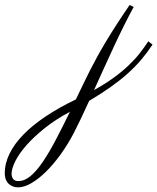

<svg xmlns="http://www.w3.org/2000/svg" viewBox="-342 -352 648 790"><path d="M208 -323.2Q189 -288.6 168.5 -247.3Q147.9 -206.1 127.2 -161.6Q106.4 -117.2 85.7 -71.3Q64.9 -25.4 44.9 18.6Q90.8 -6.8 125.7 -32.2Q160.6 -57.6 187 -82.8Q213.4 -107.9 232.9 -132.8Q252.4 -157.7 268.1 -182.1L285.6 -168.5Q263.7 -135.3 238.5 -105.7Q213.4 -76.2 182.1 -48.3Q150.9 -20.5 112.1 6.8Q73.2 34.2 24.9 63Q7.3 101.6 -8.8 135.5Q-24.9 169.4 -39.1 196.8Q-63.5 243.2 -92.8 283.7Q-122.1 324.2 -152.6 354.2Q-183.1 384.3 -212.9 401.6Q-242.7 418.9 -268.1 418.9Q-278.3 418.9 -287.8 415.5Q-297.4 412.1 -305.2 405.3Q-313 398.4 -317.6 387.5Q-322.3 376.5 -322.3 360.8Q-322.3 319.8 -302.5 279.8Q-282.7 239.7 -245.4 201.4Q-208 163.1 -153.6 126.7Q-99.1 90.3 -29.8 57.1Q-13.7 23.9 0 -4.9Q13.7 -33.7 27.8 -61.5Q42 -89.4 57.4 -117.4Q72.8 -145.5 92 -177.7Q111.3 -210 135.5 -247.6Q159.7 -285.2 191.4 -331.5ZM-266.6 393.1Q-241.2 393.1 -216.6 372.6Q-191.9 352.1 -166.3 314.5Q-140.6 276.9 -113 224.4Q-85.4 171.9 -54.2 107.9Q-112.8 139.2 -157.7 175Q-202.6 210.9 -233.2 245.6Q-263.7 280.3 -279.1 311.3Q-294.4 342.3 -294.4 363.3Q-294.4 376 -287.8 384.5Q-281.2 393.1 -266.6 393.1Z"/></svg>

Font: Parisienne
Style: Regular
Weight: 400
Designer: Astigmatic (AOETI)
Foundry: Astigmatic (AOETI)
Version: Version 1.000